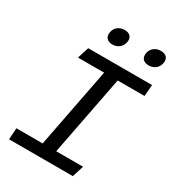

<svg xmlns="http://www.w3.org/2000/svg" viewBox="-220 -1062 1069 1183"><g transform="rotate(30 314.5 -470.0)"><path d="M33 0H487L512.5 -81.5H321.5L431.5 -648.5H622.5L629 -730H175L149 -648.5H335L225 -81.5H38.5ZM241.5 -882.5C234.5 -846 255 -824 291.5 -824C328 -824 357.5 -846 364.5 -882.5C371.5 -918.5 350.5 -940 314 -940C277.5 -940 248.5 -918.5 241.5 -882.5ZM499 -882.5C492 -846 513 -824 549.5 -824C586 -824 615.5 -846 622.5 -882.5C629.5 -918.5 608.5 -940 572 -940C535.5 -940 506 -918.5 499 -882.5Z"/></g></svg>

Font: Monaspace Argon
Style: Italic
Weight: 400
Italic angle: -11°
Designer: Riley Cran & the Lettermatic Team
Foundry: Lettermatic
Version: Version 1.101 (Monaspace Argon)